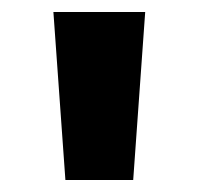

<svg xmlns="http://www.w3.org/2000/svg" viewBox="-20 -790 331 320"><path d="M69 -770H222L202 -490H89Z"/></svg>

Font: Mplus 1p Bold
Style: Bold
Weight: 700
Version: Version 1.061